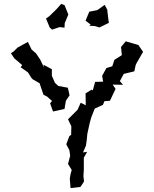

<svg xmlns="http://www.w3.org/2000/svg" viewBox="-20 -931 788 985"><path d="M479 -879 438 -871 419 -825 445 -805 438 -799 468 -797 490 -790 539 -814 537 -823 530 -882 517 -906ZM36 -658 53 -632 94 -597 86 -586 123 -560 140 -533 148 -524 183 -504 203 -445 221 -436 247 -413 237 -401 252 -359 311 -372 318 -414 337 -442 328 -481 279 -490 262 -506 246 -542V-576L203 -599L206 -584L187 -624L165 -657L142 -677L123 -716L70 -687L50 -667ZM216 -836 235 -790 247 -779 286 -792 311 -789 312 -812 330 -855H331L311 -905L294 -911L268 -882L233 -848ZM320 -191 336 -160 340 -132 329 -90 348 -59 342 -38 338 -14 342 34 393 28 411 0 408 -28 410 -58V-122L427 -152L406 -149L421 -184L425 -213L428 -244L440 -299L448 -328L466 -374L508 -393L516 -412L544 -414L573 -475L558 -497L611 -496L595 -515L615 -552L669 -565L676 -597L680 -606L714 -665L690 -700L625 -719L601 -690L605 -648L567 -624L556 -591L526 -582L504 -542L509 -512L468 -511L456 -467L450 -471L419 -452L420 -391L394 -404L378 -368L329 -319L346 -283L345 -239L336 -233Z"/></svg>

Font: チョークS
Style: Regular
Weight: 400
Designer: [Stick] Fontworks Inc.
Foundry: [Stick] Fontworks Inc.
Version: Version 1.200;FEAKit 1.0